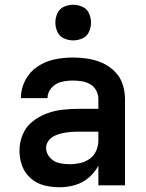

<svg xmlns="http://www.w3.org/2000/svg" viewBox="-20 -780 616 808"><path d="M230 8Q263 8 295 -1Q327 -10 353 -32Q379 -54 394 -83V0H506V-363Q506 -395 496 -425.5Q486 -456 463 -479Q440 -502 411 -515Q382 -528 350 -533Q318 -538 287 -538Q248 -538 209.5 -530Q171 -522 138 -500Q105 -478 86.5 -442.5Q68 -407 68 -368V-367H180Q180 -367 180 -367Q180 -367 180 -367Q180 -392 197.5 -411Q215 -430 238.5 -435.5Q262 -441 287 -441Q305 -441 324 -438Q343 -435 359.5 -425.5Q376 -416 385 -399Q394 -382 394 -363V-322H310Q276 -322 241.5 -318Q207 -314 174.5 -301.5Q142 -289 115 -267Q88 -245 75 -212.5Q62 -180 62 -146Q62 -113 73 -82.5Q84 -52 109 -30Q134 -8 165.5 0Q197 8 229 8ZM274 -89Q251 -89 228.5 -94Q206 -99 190 -117Q174 -135 174 -157Q174 -174 184.5 -188Q195 -202 210.5 -209Q226 -216 242.5 -219.5Q259 -223 276 -224.5Q293 -226 310 -226H394V-189Q394 -167 385 -146Q376 -125 358 -112Q340 -99 318 -94Q296 -89 274 -89ZM288 -610Q308 -610 327 -618.5Q346 -627 354.5 -646Q363 -665 363 -685Q363 -705 354.5 -724Q346 -743 327 -751.5Q308 -760 288 -760Q268 -760 249 -751.5Q230 -743 221.5 -724Q213 -705 213 -685Q213 -665 221.5 -646Q230 -627 249 -618.5Q268 -610 288 -610Z"/></svg>

Font: Iosevka Sparkle Semibold
Style: Regular
Weight: 600
Designer: Belleve Invis
Foundry: Belleve Invis
Version: Version 4.5.0; ttfautohint (v1.8.3)